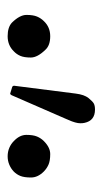

<svg xmlns="http://www.w3.org/2000/svg" viewBox="100 -918 274 515"><g transform="rotate(90 237.5 -660.0)"><path d="M357.9 -559.6Q341.3 -575.2 341.3 -593.3Q341.3 -611.3 345.7 -621.8Q350.1 -632.3 357.9 -640.1Q375 -657.2 392.8 -657.2Q410.6 -657.2 421.1 -652.6Q431.6 -647.9 439.5 -640.1Q455.6 -624 455.6 -605.7Q455.6 -587.4 451.4 -577.1Q447.3 -566.9 439.5 -559.3Q431.6 -551.8 421.1 -547.4Q410.6 -543 398.7 -543Q386.7 -543 376.2 -547.4Q365.7 -551.8 357.9 -559.6ZM76.7 -543Q52.2 -543 40 -554.7Q19.5 -575.7 19.5 -593.5Q19.5 -611.3 23.9 -621.8Q28.3 -632.3 36.1 -640.1Q52.2 -657.2 76.7 -657.2Q101.1 -657.2 112.8 -644.5Q133.8 -623 133.8 -605.2Q133.8 -587.4 129.4 -577.1Q125 -566.9 117.2 -559.6Q101.1 -543 76.7 -543ZM212.9 -555.2Q209.5 -556.6 209.5 -560.5L230.5 -725.6Q233.4 -748.5 242.4 -759.8Q251.5 -771 257.3 -774.2Q263.2 -777.3 273.4 -777.3Q303.2 -777.3 309.1 -749Q310.1 -744.6 310.1 -737.8Q310.1 -726.1 301.3 -706.1L234.9 -553.7Q232.9 -549.8 230.5 -549.8Z"/></g></svg>

Font: Cardo-Italic
Style: Italic
Weight: 400
Italic angle: -12°
Designer: David J. Perry
Foundry: David J. Perry
Version: Version 0.991